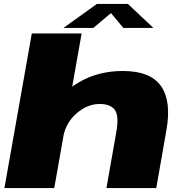

<svg xmlns="http://www.w3.org/2000/svg" viewBox="-20 -955 940 975"><path d="M2.5 0H255.5L394.5 -785H141.5ZM520.5 0H773.5L825.5 -296.5Q851 -443 797 -518.8Q743 -594.5 604.5 -594.5Q438.5 -594.5 321 -494.5Q203.5 -394.5 190 -322L301 -259.5Q314 -332 369 -379.5Q424 -427 486 -427Q541 -427 563.2 -396.8Q585.5 -366.5 570 -280.5ZM302 -813H453.5L543.5 -888.5L606.5 -813H759L629.5 -935H472Z"/></svg>

Font: Anybody Expanded Black
Style: Italic
Weight: 900
Width: 7
Italic angle: -10°
Version: Version 1.113;gftools[0.9.25]